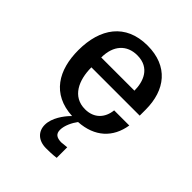

<svg xmlns="http://www.w3.org/2000/svg" viewBox="-205 -634 978 978"><g transform="rotate(45 283.5 -145.0)"><path d="M164 -303C164 -391 212 -441 286 -441C378 -441 403 -366 403 -303ZM365 143 325 147C292 146 276 135 276 106C276 74 295 37 313 13C426 6 494 -58 510 -159H401C395 -101 358 -58 292 -58C201 -58 164 -140 164 -232H512V-275C512 -416 437 -513 288 -513C130 -513 55 -403 55 -247C55 -104 118 5 270 13L264 19C242 42 203 92 203 143C203 190 236 223 292 223C303 223 337 223 365 219Z"/></g></svg>

Font: Perun Medium
Style: Regular
Weight: 500
Foundry: Copyright (c) Stefan Peev, Context Ltd, 2016
Version: Version 1.089